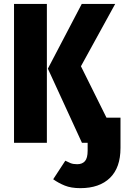

<svg xmlns="http://www.w3.org/2000/svg" viewBox="-20 -731 655 983"><path d="M220 0H51.8V-710.8H220ZM225.1 -379.5 398.5 -710.8H569.7L394.4 -391.8L525.1 -128.7H596.9V26.7Q596.9 127.2 543.1 179.7Q489.2 232.3 391.3 232.3Q344.1 232.3 311.8 219.2Q279.5 206.2 252.3 186.7L314.4 91.8Q328.2 99 341.5 104.4Q354.9 109.7 375.4 109.7Q401 109.7 414.9 94.1Q428.7 78.5 428.7 40.5V0H399.5Z"/></svg>

Font: Fira Code
Style: Bold
Weight: 700
Monospace: yes
Designer: Carrois Corporate, Edenspiekermann AG, Nikita Prokopov
Foundry: Carrois Corporate, Edenspiekermann AG, Nikita Prokopov
Version: Version 6.000; ttfautohint (v1.8.2) -l 8 -r 50 -G 200 -x 14 